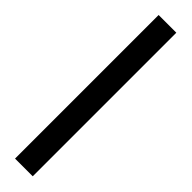

<svg xmlns="http://www.w3.org/2000/svg" viewBox="26 -130 464 464"><g transform="rotate(-45 257.5 101.5)"><path d="M12.2 131.3V70.8H502.9V131.3Z"/></g></svg>

Font: Akatab Medium
Style: Regular
Weight: 500
Designer: SIL Global
Foundry: SIL Global
Version: Version 4.100